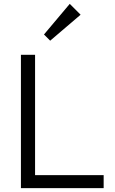

<svg xmlns="http://www.w3.org/2000/svg" viewBox="-20 -971 594 991"><path d="M88 0V-688H161V-67H515V0ZM239 -761 207 -793 340 -951 396 -895Z"/></svg>

Font: Outfit Light
Style: Regular
Weight: 300
Designer: Rodrigo Fuenzalida
Foundry: fragTYPE
Version: Version 1.100; ttfautohint (v1.8.4.7-5d5b)